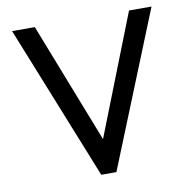

<svg xmlns="http://www.w3.org/2000/svg" viewBox="-78 -772 844 849"><g transform="rotate(-10 344.0 -347.0)"><path d="M309 0H377L657 -694H556L344 -154L133 -694H31Z"/></g></svg>

Font: MV Cash
Style: Regular
Weight: 400
Designer: Rodrigo Fuenzalida
Foundry: fragTYPE
Version: Version 1.100;Glyphs 3.1.2 (3151)